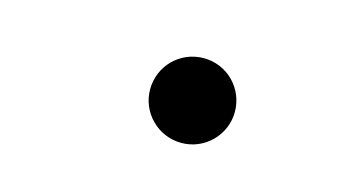

<svg xmlns="http://www.w3.org/2000/svg" viewBox="-36 -625 658 360"><g transform="rotate(15 293.0 -444.5)"><path d="M326.2 -362.8C371.6 -362.8 408.2 -399.9 408.2 -444.8C408.2 -490.7 371.6 -527.3 326.2 -527.3C280.3 -527.3 243.7 -490.7 243.7 -444.8C243.7 -399.9 280.3 -362.8 326.2 -362.8Z"/></g></svg>

Font: Cascadia Mono PL SemiBold
Style: Italic
Weight: 600
Italic angle: -10°
Monospace: yes
Designer: Aaron Bell
Foundry: Saja Typeworks
Version: Version 2404.023